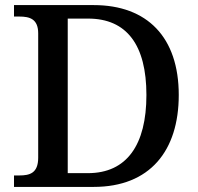

<svg xmlns="http://www.w3.org/2000/svg" viewBox="-20 -734 778 754"><path d="M35 0H348C569 0 682 -142 682 -361C682 -588 558 -714 348 -714H35V-669H56C96 -669 130 -660 130 -603V-115C130 -54 97 -45 56 -45H35ZM325 -54H246V-661H326C478 -661 555 -557 555 -361C555 -165 478 -54 325 -54Z"/></svg>

Font: Noto Serif Medium
Style: Regular
Weight: 500
Designer: Monotype Design Team
Foundry: Monotype Imaging Inc.
Version: Version 2.013